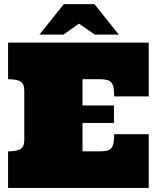

<svg xmlns="http://www.w3.org/2000/svg" viewBox="-20 -930 776 950"><path d="M476.1 -181.2Q496.1 -181.2 509.5 -184.6Q522.9 -188 531 -197.5Q539.1 -207 542 -223.6Q544.9 -240.2 544.9 -266.1H715.8V0H20V-181.2Q63 -181.2 81.5 -192.6Q100.1 -204.1 100.1 -235.8V-482.9Q100.1 -515.1 81.5 -526.6Q63 -538.1 20 -538.1V-719.2H715.8V-453.1H544.9Q544.9 -479 542 -495.6Q539.1 -512.2 531 -521.5Q522.9 -530.8 509.5 -534.4Q496.1 -538.1 476.1 -538.1H388.2V-408.2H543.9V-321.8H388.2V-181.2ZM295.9 -909.7H447.3L567.9 -758.8H449.2L371.1 -813L293.9 -758.8H175.3Z"/></svg>

Font: Ultra
Style: Regular
Weight: 400
Designer: Astigmatic (AOETI)
Foundry: Astigmatic (AOETI)
Version: Version 1.001